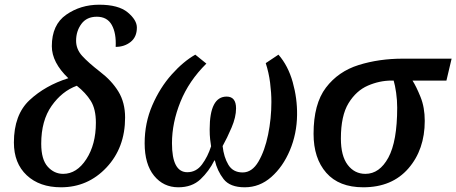

<svg xmlns="http://www.w3.org/2000/svg" viewBox="-20 -785 1937 815"><path d="M239 10Q353 10 432 -74Q511 -158 511 -286Q511 -350 482.5 -396.5Q454 -443 404 -481Q355 -519 329 -547.5Q303 -576 303 -612Q303 -653 325.5 -683.5Q348 -714 391 -714Q435 -714 454.5 -679Q474 -644 471 -586Q508 -586 534.5 -607Q561 -628 561 -668Q561 -700 522 -732.5Q483 -765 401 -765Q322 -765 261 -722.5Q200 -680 200 -589Q200 -520 270 -453Q172 -422 105.5 -360Q39 -298 39 -180Q39 -92 93.5 -41Q148 10 239 10ZM248 -47Q210 -47 182.5 -77.5Q155 -108 155 -175Q155 -273 199 -335.5Q243 -398 306 -421Q344 -391 365.5 -356.5Q387 -322 387 -264Q387 -172 346.5 -109.5Q306 -47 248 -47Z M737 10Q795 10 831 -24Q867 -58 890 -104H892Q902 -60 929 -25Q956 10 1019 10Q1082 10 1131.5 -33.5Q1181 -77 1210.5 -147Q1240 -217 1241 -297Q1242 -367 1222.5 -436.5Q1203 -506 1162 -553L1108 -517Q1121 -477 1126.5 -434Q1132 -391 1132 -352Q1132 -282 1118 -213.5Q1104 -145 1077 -99Q1050 -53 1010 -53Q969 -53 949.5 -85.5Q930 -118 925 -165Q944 -199 963 -243.5Q982 -288 982 -325Q982 -375 942 -375Q870 -375 870 -236Q870 -211 872 -194Q874 -177 876 -164Q862 -120 837.5 -87Q813 -54 775 -54Q710 -54 710 -177Q710 -264 746 -353Q782 -442 856 -515L809 -553Q758 -524 708.5 -468.5Q659 -413 626.5 -338Q594 -263 594 -177Q594 -88 634 -39Q674 10 737 10Z M1522 10Q1644 10 1713.5 -70Q1783 -150 1783 -272Q1783 -329 1765 -373.5Q1747 -418 1731 -443H1875L1897 -536H1690Q1589 -536 1502.5 -509Q1416 -482 1363.5 -413Q1311 -344 1311 -217Q1311 -113 1365 -51.5Q1419 10 1522 10ZM1531 -47Q1485 -47 1456 -85Q1427 -123 1427 -197Q1427 -294 1459.5 -347Q1492 -400 1541.5 -421.5Q1591 -443 1642 -443H1651Q1657 -423 1661.5 -391.5Q1666 -360 1666 -328Q1666 -185 1628.5 -116Q1591 -47 1531 -47Z"/></svg>

Font: Noto Serif SemiCondensed Semi
Style: Italic
Weight: 600
Width: 4
Italic angle: -12°
Designer: Monotype Design Team
Foundry: Monotype Imaging Inc.
Version: Version 1.901